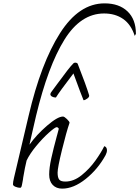

<svg xmlns="http://www.w3.org/2000/svg" viewBox="-20 -1108 827 1140"><path d="M787 -907 780 -895Q758 -963 711 -995.5Q664 -1028 598 -1028Q459 -1028 362 -871.5Q265 -715 194 -420L168 -307L155 -249Q196 -307 259 -361.5Q322 -416 354 -416Q362 -416 377.5 -401Q393 -386 393 -379Q374 -324 348 -218Q322 -112 322 -83Q322 -55 331 -42.5Q340 -30 368 -30Q418 -30 465 -68Q512 -106 546.5 -154.5Q581 -203 599 -240Q606 -238 610 -233Q614 -228 615 -218V-215Q615 -203 607 -187Q561 -103 489 -45.5Q417 12 349 12Q314 12 293 -10Q272 -32 272 -72Q272 -111 284.5 -168Q297 -225 318 -302Q317 -297 329 -343Q328 -347 324 -350Q320 -353 317 -353Q307 -353 270 -320Q233 -287 195 -241Q157 -195 138 -155Q128 -115 118 -55Q117 -48 116 -40Q115 -32 113 -24Q110 -6 107.5 0.5Q105 7 99 7Q87 7 72 1Q57 -5 57 -14Q57 -27 63 -52L150 -421Q223 -733 336 -910.5Q449 -1088 601 -1088Q687 -1088 737 -1040.5Q787 -993 787 -907ZM476 -513Q458 -557 429 -637L416 -672Q332 -562 312 -529Q299 -529 289 -534.5Q279 -540 279 -549Q279 -555 287 -565L318 -607Q393 -710 416 -732Q420 -736 427 -736Q432 -736 436 -734Q440 -732 441 -730Q492 -600 509 -543Q512 -533 498.5 -523Q485 -513 476 -513Z"/></svg>

Font: Charmonman
Style: Regular
Weight: 400
Designer: Ekaluck Peanpanawate
Foundry: Cadson Demak Co.,Ltd.
Version: Version 1.000; ttfautohint (v1.6)